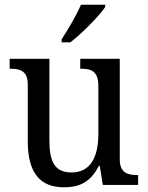

<svg xmlns="http://www.w3.org/2000/svg" viewBox="-20 -786 629 816"><path d="M242 -619V-606H279C330 -645 404 -721 427 -756V-766H324C305 -721 270 -662 242 -619ZM252 10C313 10 363 -8 400 -81H404L417 0H567V-42H564C524 -42 489 -50 489 -109V-536H321V-494H324C365 -494 398 -485 398 -422V-216C398 -118 364 -53 284 -53C211 -53 190 -101 190 -190V-536H21V-494H24C65 -494 98 -485 98 -427V-186C98 -49 152 10 252 10Z"/></svg>

Font: Noto Serif Devanagari SemiCondensed
Style: Regular
Weight: 400
Width: 4
Designer: Universal Thirst, Indian Type Foundry and the Monotype Design Team
Foundry: Monotype Imaging Inc.
Version: Version 2.004